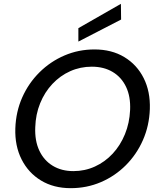

<svg xmlns="http://www.w3.org/2000/svg" viewBox="-20 -970 827 1002"><path d="M349 12Q260 12 194 -28Q128 -68 92.5 -138.5Q57 -209 60 -300Q63 -387 96 -461.5Q129 -536 186 -592.5Q243 -649 316.5 -680.5Q390 -712 473 -712Q563 -712 629 -672Q695 -632 730 -562Q765 -492 762 -401Q759 -314 726 -239Q693 -164 636.5 -107.5Q580 -51 506.5 -19.5Q433 12 349 12ZM363 -77Q423 -77 475.5 -101Q528 -125 568 -168Q608 -211 632 -269.5Q656 -328 659 -396Q662 -466 638 -516.5Q614 -567 568 -594.5Q522 -622 459 -622Q399 -622 346.5 -598.5Q294 -575 253.5 -532Q213 -489 189.5 -431Q166 -373 164 -306Q161 -236 185 -184.5Q209 -133 255 -105Q301 -77 363 -77ZM389 -753V-823L611 -950L612 -868Z"/></svg>

Font: DM Sans 16pt Medium
Style: Italic
Weight: 500
Italic angle: -10°
Version: Version 4.004;gftools[0.9.30]